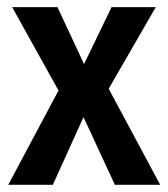

<svg xmlns="http://www.w3.org/2000/svg" viewBox="-20 -512 466 532"><path d="M139.2 -492.2 212.9 -334.5 289.1 -492.2H411.6L281.2 -266.1L423.8 0H298.3L211.4 -187.5L126.5 0H2.9L142.1 -261.2L13.7 -492.2Z"/></svg>

Font: Amiri Typewriter
Style: Bold
Weight: 700
Monospace: yes
Designer: Khaled Hosny
Version: Version 1.1